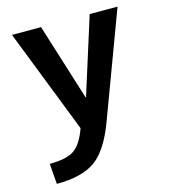

<svg xmlns="http://www.w3.org/2000/svg" viewBox="-112 -608 813 926"><g transform="rotate(-15 295.0 -145.0)"><path d="M57 230 49 128Q132 128 171 102Q210 76 237 0L34 -520H179L299 -137H301L422 -520H561L366 3Q318 133 251 181.5Q184 230 57 230Z"/></g></svg>

Font: Mplus 1p Bold
Style: Bold
Weight: 700
Version: Version 1.061